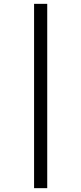

<svg xmlns="http://www.w3.org/2000/svg" viewBox="-20 -889 424 1000"><path d="M226 -869V91H157.5V-869Z"/></svg>

Font: Merriweather 96pt
Style: Bold
Weight: 700
Version: Version 2.100